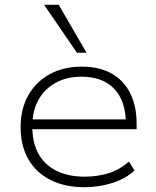

<svg xmlns="http://www.w3.org/2000/svg" viewBox="-20 -773 651 801"><path d="M332 8Q252 8 192 -21.5Q132 -51 99 -107.5Q66 -164 66 -242Q66 -318 97.5 -374.5Q129 -431 186.5 -463Q244 -495 321 -495Q395 -495 446 -466Q497 -437 523.5 -383.5Q550 -330 550 -256V-234H96V-275H527L505 -258Q505 -351 457 -402Q409 -453 320 -453Q258 -453 212 -427.5Q166 -402 140.5 -356.5Q115 -311 115 -249V-243Q115 -177 141 -130.5Q167 -84 216.5 -60Q266 -36 333 -36Q386 -36 432 -50Q478 -64 518 -99L541 -62Q506 -28 449.5 -10Q393 8 332 8ZM301 -553 164 -753H225L341 -553Z"/></svg>

Font: Nunito Sans 10pt SemiExpanded ExtraLight
Style: Regular
Weight: 250
Width: 6
Designer: Vernon Adams
Foundry: Vernon Adams
Version: Version 3.101;gftools[0.9.27]